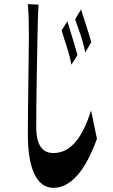

<svg xmlns="http://www.w3.org/2000/svg" viewBox="-20 -818 540 917"><path d="M302 -716 274 -673C290 -618 308 -578 321 -509L350 -555C338 -600 315 -671 302 -716ZM113 -175C113 0 162 79 234 79C344 79 408 -59 443 -155L415 -290C379 -178 327 -87 235 -87C188 -87 153 -117 153 -213C153 -323 157 -539 159 -644C160 -688 161 -748 164 -796L113 -798C117 -753 118 -698 118 -644C118 -569 113 -301 113 -175ZM339 -726C356 -673 374 -636 387 -567L416 -617C404 -661 380 -730 367 -773Z"/></svg>

Font: 寒蝉无机体 CompactMedium
Style: Regular
Weight: 500
Width: 3
Designer: ChillTanhei {Warren2060}; 
Source Han Sans {Ryoko NISHIZUKA 西塚涼子 (kana, bopomofo & ideographs); Paul D. Hunt (Latin, Gre
Foundry: ChillType&Adobe
Version: Version 1.000;Glyphs 3.1.1 (3135)